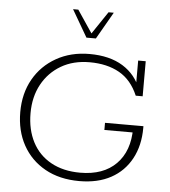

<svg xmlns="http://www.w3.org/2000/svg" viewBox="-56 -849 805 911"><g transform="rotate(5 347.0 -394.0)"><path d="M355 11Q261 11 192 -27.5Q123 -66 85.5 -134Q48 -202 48 -291Q48 -380 86.5 -448Q125 -516 194 -555Q263 -594 352 -594Q448 -594 511 -555Q574 -516 600 -445L584 -449V-583H620V-416H587Q556 -489 497.5 -522Q439 -555 356 -555Q278 -555 220 -521Q162 -487 129.5 -427.5Q97 -368 97 -290Q97 -212 127.5 -153Q158 -94 216.5 -61.5Q275 -29 356 -29Q466 -29 527 -90.5Q588 -152 588 -261L606 -241H453V-275H636V-267Q636 -183 602 -120Q568 -57 505.5 -23Q443 11 355 11ZM330 -670 255 -799H280L352 -692L424 -799H449L375 -670Z"/></g></svg>

Font: Rokkitt SemiBold ExtraLight
Style: Regular
Weight: 250
Version: Version 3.103